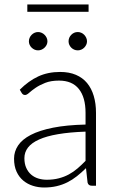

<svg xmlns="http://www.w3.org/2000/svg" viewBox="-20 -826 524 854"><path d="M360.5 -240.5Q289.5 -238 238.2 -229.2Q187 -220.5 153.8 -205.5Q120.5 -190.5 104.5 -169.8Q88.5 -149 88.5 -122.5Q88.5 -97.5 96.8 -79.2Q105 -61 118.8 -49.2Q132.5 -37.5 150.5 -32Q168.5 -26.5 188 -26.5Q217 -26.5 241.2 -32.8Q265.5 -39 286.2 -50.2Q307 -61.5 325 -77Q343 -92.5 360.5 -110.5ZM68 -427Q107 -466 150 -486Q193 -506 247.5 -506Q287.5 -506 317.5 -493.2Q347.5 -480.5 367.2 -456.8Q387 -433 397 -399.2Q407 -365.5 407 -324V0H388Q373 0 369.5 -14L362.5 -78Q342 -58 321.8 -42Q301.5 -26 279.5 -15Q257.5 -4 232 2Q206.5 8 176 8Q150.5 8 126.5 0.5Q102.5 -7 83.8 -22.5Q65 -38 53.8 -62.2Q42.5 -86.5 42.5 -120.5Q42.5 -152 60.5 -179Q78.5 -206 117 -226Q155.5 -246 215.8 -258Q276 -270 360.5 -272V-324Q360.5 -393 330.8 -430.2Q301 -467.5 242.5 -467.5Q206.5 -467.5 181.2 -457.5Q156 -447.5 138.5 -435.5Q121 -423.5 110 -413.5Q99 -403.5 91.5 -403.5Q86 -403.5 82.5 -406Q79 -408.5 76.5 -412.5ZM191 -642Q191 -634 187.5 -626.8Q184 -619.5 178.2 -614Q172.5 -608.5 165 -605.2Q157.5 -602 149.5 -602Q141 -602 133.8 -605.2Q126.5 -608.5 120.8 -614Q115 -619.5 111.8 -626.8Q108.5 -634 108.5 -642Q108.5 -650.5 111.8 -658Q115 -665.5 120.8 -671.2Q126.5 -677 133.8 -680.2Q141 -683.5 149.5 -683.5Q157.5 -683.5 165 -680.2Q172.5 -677 178.2 -671.2Q184 -665.5 187.5 -658Q191 -650.5 191 -642ZM367 -642Q367 -634 363.5 -626.8Q360 -619.5 354.5 -614Q349 -608.5 341.5 -605.2Q334 -602 326 -602Q317.5 -602 310 -605.2Q302.5 -608.5 297 -614Q291.5 -619.5 288.2 -626.8Q285 -634 285 -642Q285 -659 297 -671.2Q309 -683.5 326 -683.5Q334 -683.5 341.5 -680.2Q349 -677 354.5 -671.2Q360 -665.5 363.5 -658Q367 -650.5 367 -642ZM101.5 -806H374V-773.5H101.5Z"/></svg>

Font: Lato 2
Style: Regular
Weight: 300
Designer: Lukasz Dziedzic with Adam Twardoch and Botio Nikoltchev
Foundry: tyPoland Lukasz Dziedzic
Version: Version 2.015; 2015-08-06; http://www.latofonts.com/